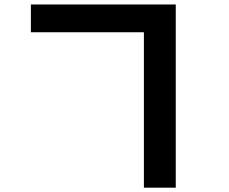

<svg xmlns="http://www.w3.org/2000/svg" viewBox="-20 -783 1040 871"><path d="M120.1 -762.7H777.3V68.4H632.8V-636.7H120.1Z"/></svg>

Font: Mgen+ 1c bold
Style: Bold
Weight: 700
Designer: [Source Han Sans]
Ryoko NISHIZUKA  (kana & ideographs); Paul D. Hunt (Latin, Greek & Cyrillic); Wenlong ZHANG  (bopomofo
Version: Version 1.059.20150602